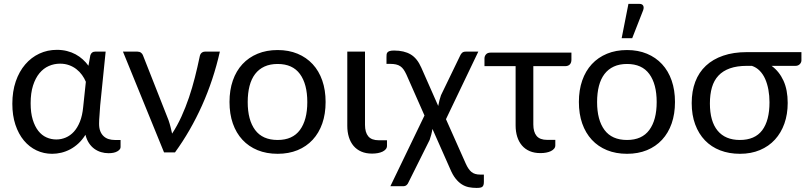

<svg xmlns="http://www.w3.org/2000/svg" viewBox="-20 -766 4052 965"><path d="M411.5 -355Q404 -373 392.2 -389.2Q380.5 -405.5 364.2 -418.2Q348 -431 327.2 -438.5Q306.5 -446 281.5 -446Q252 -446 225.2 -434.2Q198.5 -422.5 178.2 -398Q158 -373.5 146 -336Q134 -298.5 134 -247Q134 -199 144.5 -164.8Q155 -130.5 172.5 -108.2Q190 -86 213.5 -75.5Q237 -65 263 -65Q288 -65 310.8 -74.8Q333.5 -84.5 351.5 -104.2Q369.5 -124 381.8 -154.8Q394 -185.5 398 -227.5ZM586 -62.5V-26.5Q586 -15 570 -5.5Q554 4 525.5 4Q506 4 487.8 -1.5Q469.5 -7 454 -18.2Q438.5 -29.5 427 -47Q415.5 -64.5 409.5 -88.5Q393.5 -63 374 -45Q354.5 -27 332.8 -15.5Q311 -4 288 1.5Q265 7 242 7Q200 7 163.5 -10.2Q127 -27.5 100 -60Q73 -92.5 57.5 -139Q42 -185.5 42 -244.5Q42 -306.5 59.2 -356.8Q76.5 -407 106.8 -442.2Q137 -477.5 177.8 -496.5Q218.5 -515.5 266 -515.5Q293 -515.5 316.8 -509.5Q340.5 -503.5 360.2 -492.8Q380 -482 396.2 -467.2Q412.5 -452.5 424.5 -435.5L434 -488Q440 -506.5 458 -506.5H511L483.5 -236Q482.5 -211.5 480.2 -187.8Q478 -164 478 -144Q478 -122 484 -106.8Q490 -91.5 500.8 -81.5Q511.5 -71.5 525.8 -67Q540 -62.5 556.5 -62.5Z M1085 -506.5Q1053 -364.5 995.5 -236.2Q938 -108 859.5 0H804.5L598 -506.5H671Q681.5 -506.5 688.8 -501Q696 -495.5 698.5 -488L827 -162Q833 -144.5 837.2 -127.8Q841.5 -111 845 -94.5Q871 -134 892 -180.2Q913 -226.5 929.8 -276Q946.5 -325.5 959.5 -376.8Q972.5 -428 983 -478.5Q985.5 -494 993 -500.2Q1000.5 -506.5 1010.5 -506.5Z M1375.5 -514.5Q1431 -514.5 1475.5 -496Q1520 -477.5 1551.5 -443.5Q1583 -409.5 1599.8 -361.2Q1616.5 -313 1616.5 -253.5Q1616.5 -193.5 1599.8 -145.5Q1583 -97.5 1551.5 -63.5Q1520 -29.5 1475.5 -11.2Q1431 7 1375.5 7Q1319.5 7 1274.8 -11.2Q1230 -29.5 1198.5 -63.5Q1167 -97.5 1150.2 -145.5Q1133.5 -193.5 1133.5 -253.5Q1133.5 -313 1150.2 -361.2Q1167 -409.5 1198.5 -443.5Q1230 -477.5 1274.8 -496Q1319.5 -514.5 1375.5 -514.5ZM1375.5 -62.5Q1450.5 -62.5 1487.5 -112.8Q1524.5 -163 1524.5 -253Q1524.5 -343.5 1487.5 -394Q1450.5 -444.5 1375.5 -444.5Q1337.5 -444.5 1309.2 -431.5Q1281 -418.5 1262.2 -394Q1243.5 -369.5 1234.2 -333.8Q1225 -298 1225 -253Q1225 -163 1262.2 -112.8Q1299.5 -62.5 1375.5 -62.5Z M1725.5 -506.5H1814.5V-138.5Q1814.5 -100.5 1831 -80.8Q1847.5 -61 1884 -61H1925V-33Q1925 -23.5 1919 -16.2Q1913 -9 1902.8 -4Q1892.5 1 1879 3.5Q1865.5 6 1850 6Q1819.5 6 1796.2 -4Q1773 -14 1757.2 -32.5Q1741.5 -51 1733.5 -76.8Q1725.5 -102.5 1725.5 -133.5Z M2412 111.5V147.5Q2412 157 2410.2 163Q2408.5 169 2404.5 172.5Q2400.5 176 2393.2 177.2Q2386 178.5 2375 178.5Q2354.5 178.5 2336 174.8Q2317.5 171 2301 160.5Q2284.5 150 2269.8 131.5Q2255 113 2242.5 83L2153.5 -118Q2151 -102.5 2147.2 -88.2Q2143.5 -74 2139.5 -63L2032.5 151.5Q2030 158.5 2023.5 164.2Q2017 170 2005.5 170H1942L2113.5 -185.5L2022.5 -391.5Q2015.5 -406.5 2008.5 -416.5Q2001.5 -426.5 1992 -433Q1982.5 -439.5 1970 -442.2Q1957.5 -445 1940 -445H1922.5V-478.5Q1922.5 -485.5 1923 -491.5Q1923.5 -497.5 1926.8 -502Q1930 -506.5 1937.8 -509.2Q1945.5 -512 1960.5 -512Q2011 -512 2044 -492.5Q2077 -473 2097.5 -426L2182.5 -233.5Q2185 -248.5 2188.8 -262.5Q2192.5 -276.5 2196.5 -287.5L2293.5 -488Q2296.5 -495 2302.8 -500.8Q2309 -506.5 2320.5 -506.5H2384L2221.5 -167L2321 56.5Q2334 85.5 2349.8 98.5Q2365.5 111.5 2394 111.5Z M2852 -466Q2852 -450.5 2843.8 -442Q2835.5 -433.5 2820 -433.5H2660.5V-140.5Q2660.5 -102.5 2677 -82.8Q2693.5 -63 2730 -63H2771V-35.5Q2771 -26 2765 -18.8Q2759 -11.5 2748.8 -6.5Q2738.5 -1.5 2725 1Q2711.5 3.5 2696 3.5Q2665.5 3.5 2642.2 -6.5Q2619 -16.5 2603.2 -35Q2587.5 -53.5 2579.5 -79Q2571.5 -104.5 2571.5 -135.5V-433.5H2415V-472.5Q2415 -484 2422.8 -492.8Q2430.5 -501.5 2445.5 -501.5H2852Z M3131.5 -514.5Q3187 -514.5 3231.5 -496Q3276 -477.5 3307.5 -443.5Q3339 -409.5 3355.8 -361.2Q3372.5 -313 3372.5 -253.5Q3372.5 -193.5 3355.8 -145.5Q3339 -97.5 3307.5 -63.5Q3276 -29.5 3231.5 -11.2Q3187 7 3131.5 7Q3075.5 7 3030.8 -11.2Q2986 -29.5 2954.5 -63.5Q2923 -97.5 2906.2 -145.5Q2889.5 -193.5 2889.5 -253.5Q2889.5 -313 2906.2 -361.2Q2923 -409.5 2954.5 -443.5Q2986 -477.5 3030.8 -496Q3075.5 -514.5 3131.5 -514.5ZM3131.5 -62.5Q3206.5 -62.5 3243.5 -112.8Q3280.5 -163 3280.5 -253Q3280.5 -343.5 3243.5 -394Q3206.5 -444.5 3131.5 -444.5Q3093.5 -444.5 3065.2 -431.5Q3037 -418.5 3018.2 -394Q2999.5 -369.5 2990.2 -333.8Q2981 -298 2981 -253Q2981 -163 3018.2 -112.8Q3055.5 -62.5 3131.5 -62.5ZM3104.5 -574 3138.5 -746.5H3194Q3207.5 -746.5 3212.5 -737.8Q3217.5 -729 3212.5 -714.5L3157.5 -574Z M3733.5 -435Q3684 -435 3648.8 -422.5Q3613.5 -410 3591 -386Q3568.5 -362 3558.2 -326.8Q3548 -291.5 3548 -246Q3548 -156 3586.8 -109.2Q3625.5 -62.5 3698.5 -62.5Q3774 -62.5 3810.8 -111.2Q3847.5 -160 3847.5 -252Q3847.5 -285 3842 -315Q3836.5 -345 3825.8 -369.2Q3815 -393.5 3798.2 -410.5Q3781.5 -427.5 3759 -435ZM4008 -504V-462Q4008 -457.5 4006 -452.8Q4004 -448 4000.2 -444Q3996.5 -440 3991 -437.5Q3985.5 -435 3978.5 -435H3858Q3896.5 -407 3917.8 -360.5Q3939 -314 3939 -248.5Q3939 -192 3922.5 -145.2Q3906 -98.5 3875 -64.5Q3844 -30.5 3799.5 -11.8Q3755 7 3699 7Q3644.5 7 3599.8 -10.2Q3555 -27.5 3523.2 -60.5Q3491.5 -93.5 3474 -140.8Q3456.5 -188 3456.5 -248Q3456.5 -307.5 3474.5 -355Q3492.5 -402.5 3527.8 -435.5Q3563 -468.5 3614.8 -486.2Q3666.5 -504 3733.5 -504Z"/></svg>

Font: Lato-Regular
Style: Regular
Weight: 400
Designer: Lukasz Dziedzic with Adam Twardoch and Botio Nikoltchev
Foundry: tyPoland Lukasz Dziedzic
Version: Version 2.015; 2015-08-06; http://www.latofonts.com/